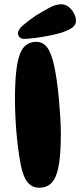

<svg xmlns="http://www.w3.org/2000/svg" viewBox="-20 -921 376 899"><path d="M163 -42Q131 -42 110 -66.5Q89 -91 77 -150Q69 -191 62.5 -246Q56 -301 53 -356.5Q50 -412 50 -454Q50 -561 60.5 -619.5Q71 -678 93 -701.5Q115 -725 149 -725Q181 -725 200.5 -699.5Q220 -674 233 -616Q240 -585 246 -542.5Q252 -500 256 -455Q260 -410 262.5 -368Q265 -326 265 -296Q265 -211 256.5 -154.5Q248 -98 226 -70Q204 -42 163 -42ZM64 -765Q64 -782 87 -802Q110 -822 146 -847Q180 -868 210.5 -884.5Q241 -901 266 -901Q287 -901 302.5 -888Q318 -875 327 -857Q336 -839 336 -824Q336 -804 317.5 -791Q299 -778 261 -766Q232 -758 199.5 -752Q167 -746 138.5 -742.5Q110 -739 91 -739Q79 -739 71.5 -747Q64 -755 64 -765Z"/></svg>

Font: DynaPuff Medium
Style: Regular
Weight: 500
Version: Version 2.000